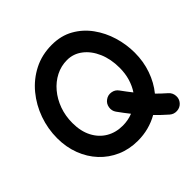

<svg xmlns="http://www.w3.org/2000/svg" viewBox="-209 -895 1162 1162"><g transform="rotate(-45 372.5 -313.5)"><path d="M360.4 57.1Q287.6 57.1 226.3 30.3Q165 3.4 120.1 -44.7Q75.2 -92.8 50.3 -158Q25.4 -223.1 25.4 -299.3Q25.4 -379.9 52.2 -455.6Q79.1 -531.2 128.9 -591.6Q178.7 -651.9 248 -687.3Q317.4 -722.7 402.3 -722.7Q481 -722.7 541 -688.7Q601.1 -654.8 641.8 -598.4Q682.6 -542 703.4 -473.1Q724.1 -404.3 724.1 -334Q724.1 -257.8 700.4 -190.7Q676.8 -123.5 634.8 -72.3Q662.1 -44.9 693.8 -17.1Q713.9 0.5 715.8 27.6Q717.8 54.7 700.2 74.7Q682.6 94.7 655.5 96.4Q628.4 98.1 608.4 80.6Q569.3 46.4 535.6 11.7Q497.1 33.7 452.9 45.4Q408.7 57.1 360.4 57.1ZM360.4 -72.3Q405.8 -72.3 446.3 -88.4Q419.4 -122.1 390.6 -162.1Q375.5 -183.6 379.9 -210.4Q384.3 -237.3 405.8 -252.4Q427.2 -268.1 454.1 -263.7Q481 -259.3 496.1 -237.8Q523.4 -200.2 547.9 -169.4Q569.8 -202.1 582.3 -243.7Q594.7 -285.2 594.7 -334Q594.7 -408.7 569.3 -467Q543.9 -525.4 500.2 -558.8Q456.5 -592.3 402.3 -592.3Q351.6 -592.3 306.9 -569.6Q262.2 -546.9 228.3 -506.6Q194.3 -466.3 175 -413.3Q155.8 -360.4 155.8 -299.3Q155.8 -228.5 182.4 -177.5Q209 -126.5 255.1 -99.4Q301.3 -72.3 360.4 -72.3Z"/></g></svg>

Font: Mikhak Bold
Style: Regular
Weight: 700
Designer: Amin Abedi
Version: Version 3.3